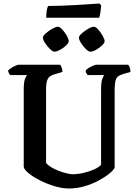

<svg xmlns="http://www.w3.org/2000/svg" viewBox="-20 -1072 779 1092"><path d="M372 0Q334 0 290.5 -13Q247 -26 207.5 -46Q168 -66 142.5 -87Q117 -108 115 -123V-564Q115 -606 122.5 -624Q130 -642 134 -645H38Q35 -648 31 -655Q27 -662 26 -671Q32 -678 44 -685.5Q56 -693 68.5 -698.5Q81 -704 87 -704H322Q326 -699 330.5 -688Q335 -677 335 -663L292 -650Q277 -646 266 -639Q255 -632 248.5 -615.5Q242 -599 242 -564V-146Q250 -134 269.5 -122Q289 -110 312.5 -101Q336 -92 357.5 -86.5Q379 -81 392 -81Q423 -81 456.5 -89Q490 -97 516.5 -109Q543 -121 555 -135V-564Q555 -606 562 -624Q569 -642 573 -645H479Q476 -648 471.5 -655Q467 -662 467 -671Q472 -678 484.5 -685.5Q497 -693 509.5 -698.5Q522 -704 528 -704H709Q714 -699 718 -688Q722 -677 722 -663L681 -651Q661 -645 650.5 -636.5Q640 -628 636 -609.5Q632 -591 632 -556V-118Q624 -102 598.5 -82Q573 -62 537 -43Q501 -24 458.5 -12Q416 0 372 0ZM494 -778Q484 -778 468.5 -793Q453 -808 441 -827Q429 -846 429 -858Q429 -868 445.5 -882.5Q462 -897 482 -908.5Q502 -920 514 -920Q524 -920 538.5 -904Q553 -888 564 -868.5Q575 -849 575 -838Q575 -828 560 -813.5Q545 -799 526 -788.5Q507 -778 494 -778ZM290 -778Q280 -778 264.5 -793Q249 -808 236.5 -827Q224 -846 224 -858Q224 -868 240.5 -882.5Q257 -897 277.5 -908.5Q298 -920 309 -920Q320 -920 334.5 -904Q349 -888 360 -868.5Q371 -849 371 -838Q371 -828 356 -813.5Q341 -799 321.5 -788.5Q302 -778 290 -778ZM243 -971Q243 -998 246.5 -1015.5Q250 -1033 254 -1038Q285 -1038 327.5 -1039.5Q370 -1041 414 -1043.5Q458 -1046 493 -1048.5Q528 -1051 545 -1052L555 -1043Q554 -1019 550.5 -999Q547 -979 544 -971Z"/></svg>

Font: Texturina 72pt
Style: Bold
Weight: 700
Designer: Guillermo Torres Carreño
Foundry: Omnibus-Type
Version: Version 1.002; ttfautohint (v1.8.3)